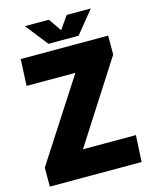

<svg xmlns="http://www.w3.org/2000/svg" viewBox="-131 -984 847 1069"><g transform="rotate(-15 292.5 -449.5)"><path d="M21 -109 321 -573V-575H41L48 -728H552V-619L254 -155V-153H558L550 0H21ZM219 -770 118 -899H256L307 -825L359 -899H498L393 -770Z"/></g></svg>

Font: Murecho ExtraBold
Style: Regular
Weight: 800
Designer: Neil Summerour
Foundry: Positype
Version: Version 1.010; ttfautohint (v1.8.3)